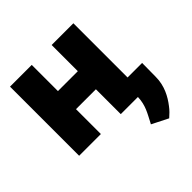

<svg xmlns="http://www.w3.org/2000/svg" viewBox="-190 -682 1037 1037"><g transform="rotate(-45 329.0 -163.5)"><path d="M36 0H202V-190H354V0H485C483 61 459 98 436 143L430 154L523 201C540 186 555 172 569 153C600 113 630 59 630 -9L631 -114H520V-528H354V-328H202V-528H36Z"/></g></svg>

Font: Asimov Pro
Style: Ult
Weight: 900
Designer: Google
Version: Version 2.000980; 2014